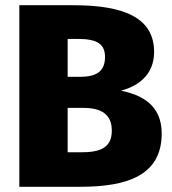

<svg xmlns="http://www.w3.org/2000/svg" viewBox="-20 -715 659 735"><path d="M443 -368C506 -384 570 -427 570 -516C570 -649 451 -695 261 -695H54V0H288C466 0 599 -43 599 -204C599 -315 520 -352 443 -368ZM278 -566C351 -566 382 -547 382 -497C382 -444 352 -421 287 -421H239V-566ZM289 -132H239V-302H299C367 -302 408 -278 408 -215C408 -146 359 -132 289 -132Z"/></svg>

Font: Fira Sans ExtraBold
Style: Regular
Weight: 800
Designer: bBox Type GmbH & Carrois Corporate GbR & Edenspiekermann AG
Foundry: bBox Type GmbH & Carrois Corporate GbR & Edenspiekermann AG
Version: Version 4.300;PS 004.300;hotconv 1.0.88;makeotf.lib2.5.64775